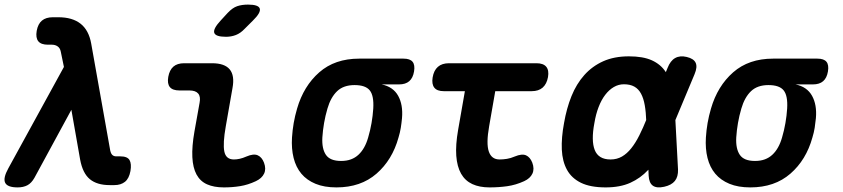

<svg xmlns="http://www.w3.org/2000/svg" viewBox="-46 -805 3666 835"><path d="M103.9 -31.9Q90.7 -8.5 73.1 0.7Q55.5 10 30.8 10Q-13.8 10 -23.6 -10.3Q-33.3 -30.5 -9.7 -73.1L232 -513.9L218.3 -580.4Q215.4 -595.7 204.9 -603.1Q194.4 -610.6 179.8 -610.6H162.6Q132.5 -610.6 120.5 -625.6Q108.5 -640.7 113.6 -670.8Q119 -700.9 136.4 -715.4Q153.8 -730 183.9 -730H207.8Q268.5 -730 304.4 -701.9Q340.2 -673.7 350.6 -615.6L431.8 -159.3Q434.4 -140.1 441.1 -132.6Q447.7 -125 459.6 -125H477.3Q508 -125 517.4 -108.8Q526.7 -92.5 521.3 -61.1Q515.2 -28.3 497.3 -14.2Q479.4 0 451.5 0H430.9Q376 0 344.8 -25.7Q313.6 -51.4 302.6 -110.6L264.4 -327.5Z M936 -256.2Q922.6 -180.7 929.6 -146.1Q936.6 -111.5 971.3 -111.5Q983.4 -111.5 996.7 -114.5Q1010 -117.4 1025.6 -124.3Q1056.7 -137.7 1074.9 -129.6Q1093 -121.5 1102.1 -97.6Q1112.2 -70.6 1102.6 -50.1Q1093 -29.5 1066.7 -17.1Q1032.4 -1 998.4 4.5Q964.3 10 927.7 10Q884.3 10 854.4 -3.4Q824.6 -16.7 808.7 -46Q792.8 -75.3 790.5 -121.6Q788.2 -167.8 799.6 -232.9L821.9 -357.6Q827.3 -384.6 816 -398.1Q804.7 -411.6 777.7 -411.6H734.5Q704.7 -411.6 692.7 -426.3Q680.7 -441 685.8 -470.8Q691.2 -500.6 708.1 -515.3Q725 -530 754.8 -530H876Q931 -530 953.1 -503.1Q975.2 -476.3 965.1 -422ZM1017.4 -679.1Q999.8 -660.5 979.9 -652.8Q959.9 -645 936.9 -645Q891.6 -645 885.8 -662.3Q880.1 -679.5 913.9 -716L944.2 -748.9Q965.3 -771.3 985.6 -778.1Q1005.9 -785 1032.7 -785Q1078.6 -785 1083.8 -767.4Q1089 -749.9 1053.9 -715.5Z M1613.8 -437.9Q1663.9 -427.4 1685.6 -388.3Q1707.3 -349.2 1702.3 -291Q1700.3 -270 1697 -249Q1693.6 -228 1687.1 -207Q1660.1 -109.5 1591.5 -49.8Q1522.9 10 1417.1 10Q1364.2 10 1326.2 -5.7Q1288.2 -21.4 1264.6 -49.6Q1241 -77.8 1230.9 -118.2Q1220.9 -158.6 1223.9 -207Q1225.9 -238.5 1231.3 -270Q1236.8 -301.5 1246.1 -333Q1274.5 -430.8 1342.4 -490.4Q1410.3 -550 1516.1 -550H1708.8Q1737.2 -550 1748.3 -536.3Q1759.4 -522.7 1754.7 -494.3Q1750 -465.9 1733.8 -451.9Q1717.6 -437.9 1689.2 -437.9ZM1437.4 -105Q1461.5 -105 1480.1 -111.9Q1498.8 -118.8 1512.9 -132Q1527.1 -145.1 1537.6 -163.9Q1548.2 -182.6 1555.1 -207Q1564.4 -238.5 1569.8 -270Q1575.3 -301.5 1577.3 -333Q1580.6 -388.8 1562.1 -411.9Q1543.7 -435 1495.8 -435Q1447.9 -435 1420.1 -408.4Q1392.3 -381.8 1378.1 -333Q1368.8 -301.5 1363.4 -270Q1357.9 -238.5 1355.9 -207Q1353.3 -158.2 1371.4 -131.6Q1389.5 -105 1437.4 -105Z M2287.1 -530Q2316.9 -530 2329.6 -514.7Q2342.3 -499.4 2337.2 -469.6Q2331.8 -439.8 2314.1 -424.1Q2296.3 -408.5 2266.5 -408.5H1883.9Q1854.8 -408.5 1842.8 -423.8Q1830.8 -439.1 1835.5 -468.2Q1840.6 -498.7 1858.3 -514.3Q1876.1 -530 1906.6 -530ZM2192.4 -124.3Q2223.8 -137.4 2241.7 -129.5Q2259.5 -121.5 2268.9 -97.6Q2279 -70.6 2269.4 -49.9Q2259.8 -29.2 2233.5 -17.1Q2197 -0.4 2159.9 4.8Q2122.9 10 2083 10Q2039.3 10 2008.1 -4.4Q1976.9 -18.8 1959.3 -49.5Q1941.8 -80.2 1938.3 -127.5Q1934.9 -174.8 1946.3 -239.9L1997 -530H2129L2081.3 -256.2Q2067.9 -180.7 2079.8 -146.1Q2091.6 -111.5 2126.6 -111.5Q2142.4 -111.5 2158.8 -114.2Q2175.1 -116.8 2192.4 -124.3Z M2902.7 -67.7Q2903.7 -36.3 2889 -18.1Q2874.3 0.2 2842.2 7.3Q2809.8 14.4 2793.2 2.5Q2776.7 -9.3 2775 -40.7L2764.6 -277.3Q2763.3 -317.3 2758 -347.4Q2752.7 -377.6 2741.7 -397.9Q2730.8 -418.2 2712.7 -428.3Q2694.6 -438.5 2667.4 -438.5Q2644.1 -438.5 2623.5 -426.5Q2602.9 -414.5 2586.2 -392.7Q2569.5 -371 2557.4 -339.7Q2545.3 -308.5 2539 -270H2407Q2418 -334 2439.4 -387Q2460.8 -440 2495.1 -478.5Q2529.4 -517 2577.2 -538.5Q2625.1 -560 2689 -560Q2750.8 -560 2789.1 -542.6Q2827.4 -525.1 2848.7 -492.7Q2870 -460.2 2878.4 -413.8Q2886.8 -367.3 2889.8 -309.3ZM2857.1 -509.3Q2869.2 -540.7 2890.1 -552.5Q2911.1 -564.4 2940.5 -557.3Q2970.9 -550.2 2979.4 -531.9Q2987.8 -513.7 2974.6 -482.3L2880.4 -257Q2856.4 -199 2831 -150Q2805.6 -101 2772.5 -65.5Q2739.4 -30 2695.1 -10Q2650.8 10 2588 10Q2521.6 10 2480.7 -10Q2439.9 -30 2419.8 -66.5Q2399.7 -103 2397.3 -154.5Q2395 -206 2407 -270H2539Q2531.7 -232.2 2532.1 -202.6Q2532.4 -173 2540.4 -152.8Q2548.3 -132.5 2565.5 -122Q2582.6 -111.5 2609.6 -111.5Q2636.8 -111.5 2658.9 -124.2Q2680.9 -136.9 2699.4 -160.3Q2718 -183.6 2734.4 -216.3Q2750.8 -249 2766.8 -289Z M3413.8 -437.9Q3463.9 -427.4 3485.6 -388.3Q3507.3 -349.2 3502.3 -291Q3500.3 -270 3497 -249Q3493.6 -228 3487.1 -207Q3460.1 -109.5 3391.5 -49.8Q3322.9 10 3217.1 10Q3164.2 10 3126.2 -5.7Q3088.2 -21.4 3064.6 -49.6Q3041 -77.8 3030.9 -118.2Q3020.9 -158.6 3023.9 -207Q3025.9 -238.5 3031.3 -270Q3036.8 -301.5 3046.1 -333Q3074.5 -430.8 3142.4 -490.4Q3210.3 -550 3316.1 -550H3508.8Q3537.2 -550 3548.3 -536.3Q3559.4 -522.7 3554.7 -494.3Q3550 -465.9 3533.8 -451.9Q3517.6 -437.9 3489.2 -437.9ZM3237.4 -105Q3261.5 -105 3280.1 -111.9Q3298.8 -118.8 3312.9 -132Q3327.1 -145.1 3337.6 -163.9Q3348.2 -182.6 3355.1 -207Q3364.4 -238.5 3369.8 -270Q3375.3 -301.5 3377.3 -333Q3380.6 -388.8 3362.1 -411.9Q3343.7 -435 3295.8 -435Q3247.9 -435 3220.1 -408.4Q3192.3 -381.8 3178.1 -333Q3168.8 -301.5 3163.4 -270Q3157.9 -238.5 3155.9 -207Q3153.3 -158.2 3171.4 -131.6Q3189.5 -105 3237.4 -105Z"/></svg>

Font: Maple Mono
Style: Italic
Weight: 400
Italic angle: -10°
Monospace: yes
Designer: subframe7536
Version: Version 7.300